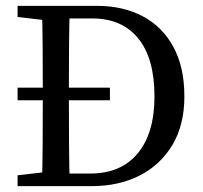

<svg xmlns="http://www.w3.org/2000/svg" viewBox="-20 -635 692 655"><path d="M355 -293H40V-336H355ZM171 0V-43H288Q393 -43 450 -112Q507 -181 507 -306Q507 -436 451.5 -504Q396 -572 296 -572H171V-615H311Q400 -615 467 -579.5Q534 -544 571.5 -475Q609 -406 609 -306Q609 -208 567.5 -139.5Q526 -71 455 -35.5Q384 0 293 0ZM40 0V-37L161 -51H171V0ZM123 0Q125 -69 125.5 -142Q126 -215 126 -295V-330Q126 -401 125.5 -472.5Q125 -544 123 -615H218Q216 -545 215.5 -473.5Q215 -402 215 -330V-295Q215 -216 215.5 -143.5Q216 -71 218 0ZM161 -563 40 -577V-615H171V-563Z"/></svg>

Font: Lisu Bosa Light
Style: Regular
Weight: 300
Designer: David Morse, Annie Olsen, Victor Gaultney, Frank Grießhammer (Latin)
Foundry: SIL International
Version: Version 2.000